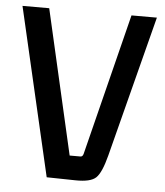

<svg xmlns="http://www.w3.org/2000/svg" viewBox="-48 -678 620 723"><g transform="rotate(5 261.5 -316.5)"><path d="M379 -102Q362 -36 341.5 -16.5Q321 3 264 2L155 0L8 -635H109L234 -89H275Q283 -89 286 -100L420 -635H516Z"/></g></svg>

Font: Gemunu Libre SemiBold
Style: Regular
Weight: 600
Designer: Puspanada Ekanayake, Sola Matas, Pathum Egodawatta, Kosala Senevirathne
Foundry: mooniak
Version: Version 1.100